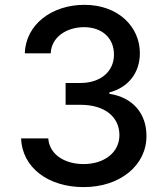

<svg xmlns="http://www.w3.org/2000/svg" viewBox="-20 -757 684 787"><path d="M323.2 9.9C471.6 9.9 580.6 -78.8 580.3 -199.6C580.6 -291.5 524.9 -357.6 428.3 -372.5V-378.2C504.3 -397.7 553.6 -457.4 553.3 -539.1C553.6 -646 465.9 -737.2 326 -737.2C192.5 -737.2 85.2 -656.6 81.7 -538.4H187.9C190.3 -605.1 253.2 -645.6 324.6 -645.6C398.8 -645.6 447.4 -600.5 447.1 -533.4C447.4 -463.1 391 -416.9 310.4 -416.9H248.9V-327.4H310.4C411.2 -327.4 469.5 -276.3 469.5 -203.1C469.5 -132.5 408 -84.5 322.4 -84.5C243.6 -84.5 182.2 -125 177.9 -189.6H66.4C71 -71 176.1 9.9 323.2 9.9Z"/></svg>

Font: Magic Ui Pro Medium
Style: Regular
Weight: 500
Designer: Stefan Endress, Andreas Faust
Version: Version 1.000;FEAKit 1.0